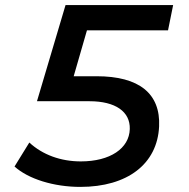

<svg xmlns="http://www.w3.org/2000/svg" viewBox="-20 -724 740 753"><path d="M639 -605 659 -704H237L125 -327H331C433 -327 491 -286 489 -218C487 -142 412 -91 297 -91C218 -91 147 -117 95 -165L37 -71C91 -22 191 9 295 9C480 9 597 -81 604 -228C610 -357 526 -425 359 -425H269L321 -605Z"/></svg>

Font: FIGSv2-sans-serif SmBold Italic
Style: Regular
Weight: 600
Italic angle: -12°
Designer: Matt McInerney, Pablo Impallari, Rodrigo Fuenzalida
Foundry: Matt McInerney, Pablo Impallari, Rodrigo Fuenzalida
Version: Version 4.020;hotconv 1.0.109;makeotfexe 2.5.65596